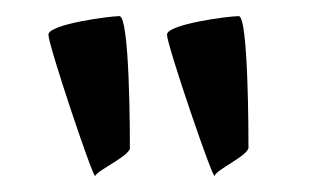

<svg xmlns="http://www.w3.org/2000/svg" viewBox="-20 -800 385 238"><path d="M40 -757C40 -744 96 -577 98 -582C102 -590 144 -608 141 -618C141 -630 141 -780 128 -780C116 -780 40 -770 40 -757ZM187 -757C187 -744 244 -577 246 -582C248 -590 290 -608 288 -618C288 -630 288 -780 276 -780C263 -780 187 -770 187 -757Z"/></svg>

Font: Ampere
Style: Regular
Weight: 400
Version: Version 1